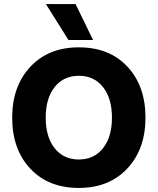

<svg xmlns="http://www.w3.org/2000/svg" viewBox="-20 -918 776 945"><path d="M40 -339Q40 -494 129.5 -589.5Q219 -685 368 -685Q518 -685 607 -590Q696 -495 696 -339Q696 -184 606.5 -88.5Q517 7 368 7Q218 7 129 -88Q40 -183 40 -339ZM249 -489.5Q205 -434 205 -339Q205 -244 249 -188.5Q293 -133 368 -133Q443 -133 487 -188.5Q531 -244 531 -339Q531 -434 487 -489.5Q443 -545 368 -545Q293 -545 249 -489.5ZM352 -898 438 -721H317L206 -898Z"/></svg>

Font: Hind Bold
Style: Regular
Weight: 700
Designer: Manushi Parikh, Satya Rajpurohit
Foundry: Indian Type Foundry
Version: Version 1.201;PS 1.0;hotconv 1.0.78;makeotf.lib2.5.61930; tt